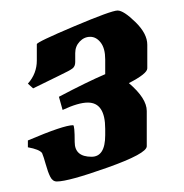

<svg xmlns="http://www.w3.org/2000/svg" viewBox="-20 -790 350 365"><path d="M147 -595Q129 -595 99 -581L92 -606Q145 -634 180 -649V-677Q180 -698 171.5 -709Q163 -720 151.5 -720Q140 -720 131.5 -711Q123 -702 123 -689V-672Q123 -664 118 -660Q113 -656 92 -646L43 -622L33 -631Q50 -650 50 -675V-706Q50 -710 121 -740Q192 -770 203.5 -770Q215 -770 237.5 -748Q260 -726 260 -705V-660Q260 -650 225 -632Q259 -603 259 -579V-512Q259 -498 184.5 -471.5Q110 -445 88 -445Q80 -445 75.5 -454Q71 -463 67 -477.5Q63 -492 60 -499Q55 -506 33 -510V-523Q101 -552 119 -552Q122 -552 122 -520Q122 -492 154 -492Q180 -492 180 -533V-545Q180 -595 147 -595Z"/></svg>

Font: Pirata One
Style: Regular
Weight: 400
Designer: Rodrigo Fuenzalida, Nicolas Massi
Foundry: Rodrigo Fuenzalida, Nicolas Massi
Version: Version 1.001